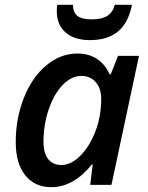

<svg xmlns="http://www.w3.org/2000/svg" viewBox="-20 -774 619 804"><path d="M194.8 9.8Q126 9.8 85.9 -39.8Q45.9 -89.4 45.9 -179.2Q45.9 -277.8 79.8 -363.8Q113.8 -449.7 173.3 -499.8Q232.9 -549.8 304.2 -549.8Q351.6 -549.8 385.7 -527.6Q419.9 -505.4 439 -462.9H443.8L474.1 -540H562L446.8 0H357.9L368.2 -85.9H365.2Q288.1 9.8 194.8 9.8ZM236.8 -83Q276.9 -83 315.4 -120.8Q354 -158.7 378.9 -222.2Q403.8 -285.6 403.8 -360.8Q403.8 -403.8 380.9 -429.9Q357.9 -456.1 320.8 -456.1Q279.3 -456.1 242.7 -418.5Q206.1 -380.9 184.1 -316.2Q162.1 -251.5 162.1 -182.1Q162.1 -132.3 181.9 -107.7Q201.7 -83 236.8 -83ZM532.7 -753.9Q517.6 -678.2 474.1 -642.1Q430.7 -606 356.4 -606Q291.5 -606 254.6 -638.2Q217.8 -670.4 217.8 -727.1Q217.8 -744.6 219.7 -753.9H285.6Q285.6 -723.1 303.5 -708Q321.3 -692.9 363.8 -692.9Q406.7 -692.9 429.9 -708Q453.1 -723.1 460.4 -753.9Z"/></svg>

Font: Open Sans Semibold
Style: Italic
Weight: 600
Italic angle: -12°
Foundry: Ascender Corporation
Version: Version 1.10